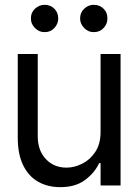

<svg xmlns="http://www.w3.org/2000/svg" viewBox="-20 -770 574 797"><path d="M397.5 -222.7V-545.9H480.5V0H397.5V-92.8H391.6Q372.1 -51.3 331.8 -22Q291.5 7.3 229.5 6.8Q178.2 6.8 138.7 -15.4Q99.1 -37.6 76.4 -83.5Q53.7 -129.4 53.7 -199.2V-545.9H136.7V-204.1Q136.7 -145 170.7 -109.4Q204.6 -73.7 256.8 -74.2Q288.1 -74.2 320.6 -90.1Q353 -106 375.2 -138.9Q397.5 -171.9 397.5 -222.7ZM165 -636.7Q142.6 -636.2 125.2 -653.6Q107.9 -670.9 108.4 -693.4Q107.9 -717.8 125.2 -733.9Q142.6 -750 165 -750Q189.5 -750 205.6 -733.9Q221.7 -717.8 221.7 -693.4Q221.7 -670.9 205.6 -653.6Q189.5 -636.2 165 -636.7ZM369.1 -636.7Q346.7 -636.2 329.6 -653.6Q312.5 -670.9 312.5 -693.4Q312.5 -717.8 329.6 -733.9Q346.7 -750 369.1 -750Q393.6 -750 409.9 -733.9Q426.3 -717.8 425.8 -693.4Q426.3 -670.9 409.9 -653.6Q393.6 -636.2 369.1 -636.7Z"/></svg>

Font: Inter Tight
Style: Regular
Weight: 400
Designer: Rasmus Andersson
Foundry: rsms
Version: Version 3.002